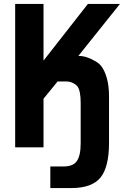

<svg xmlns="http://www.w3.org/2000/svg" viewBox="-20 -749 642 976"><path d="M235.8 97.2H302.2Q352.1 97.2 370.1 70.3Q390.1 43 390.1 -21V-226.6Q390.1 -288.1 373 -311Q349.1 -335 314.9 -335H272.9L201.2 -247.1V0H57.1V-729H201.2V-440.9L426.8 -729H589.8L378.4 -464.8Q419.4 -464.8 462.4 -439Q475.6 -431.6 482.4 -425.8Q489.3 -419.9 494.6 -413.1Q512.7 -389.6 523.4 -350.6Q534.2 -311.5 534.2 -259.8V-21Q534.2 38.6 523.2 83.3Q512.2 127.9 490.2 154.3Q468.8 180.2 431.9 193.6Q395 207 342.3 207H235.8Z"/></svg>

Font: Hack
Style: Bold
Weight: 700
Monospace: yes
Designer: Christopher Simpkins
Foundry: Christopher Simpkins
Version: Version 2.017